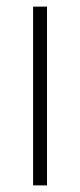

<svg xmlns="http://www.w3.org/2000/svg" viewBox="-20 -560 242 580"><path d="M122 0V-540H80V0Z"/></svg>

Font: Vela Sans ExtLt
Style: Regular
Weight: 200
Designer: Principal design: Mikhail Sharanda - project Manrope.
Design modification: Ravid Balaliev
Foundry: Mikhail Sharanda
Version: Version 1.001